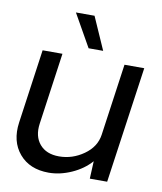

<svg xmlns="http://www.w3.org/2000/svg" viewBox="-84 -818 755 893"><g transform="rotate(10 293.0 -372.0)"><path d="M289.1 -596.2 202.1 -750H290L357.9 -596.2ZM560.1 -549.8 481.9 0H399.9L403.8 -83Q368.2 -42.5 313.7 -18.3Q259.3 5.9 206.1 5.9Q116.2 5.9 67.1 -52Q18.1 -109.9 30.8 -200.2L80.1 -549.8H173.8L126 -210.9Q117.7 -150.9 148.9 -114Q180.2 -77.1 240.2 -77.1Q303.7 -77.1 357.2 -115Q410.6 -152.8 418.9 -210.9L466.8 -549.8Z"/></g></svg>

Font: Oakes Grotesk
Style: Italic
Weight: 400
Italic angle: -8°
Designer: Samuel Oakes
Foundry: Samuel Oakes
Version: Version 1.000;PS 001.000;hotconv 1.0.88;makeotf.lib2.5.64775